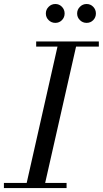

<svg xmlns="http://www.w3.org/2000/svg" viewBox="-60 -962 526 982"><path d="M70.5 0 240 -750H335L165 0ZM-40 0V-26.5H280.5V0ZM125 -723.5V-750H445.5V-723.5ZM383 -845Q363 -845 348.8 -859Q334.5 -873 334.5 -893Q334.5 -913 348.8 -927.2Q363 -941.5 383 -941.5Q403 -941.5 416.8 -927.2Q430.5 -913 430.5 -893Q430.5 -873 416.8 -859Q403 -845 383 -845ZM223 -845Q203 -845 188.8 -859Q174.5 -873 174.5 -893Q174.5 -913 188.8 -927.2Q203 -941.5 223 -941.5Q243 -941.5 256.8 -927.2Q270.5 -913 270.5 -893Q270.5 -873 256.8 -859Q243 -845 223 -845Z"/></svg>

Font: Bodoni Moda 9pt
Style: Italic
Weight: 400
Italic angle: -13°
Designer: Owen Earl
Foundry: indestructible type
Version: Version 2.005